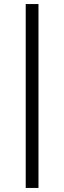

<svg xmlns="http://www.w3.org/2000/svg" viewBox="-20 -785 318 948"><path d="M107 -765H170V143H107Z"/></svg>

Font: Roboto Serif 20pt Light
Style: Regular
Weight: 300
Version: Version 1.008